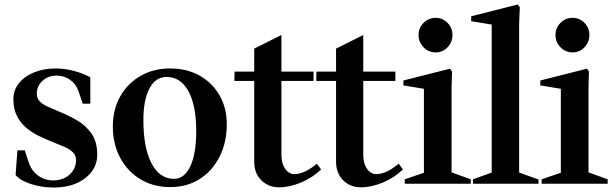

<svg xmlns="http://www.w3.org/2000/svg" viewBox="-20 -824 2745 861"><path d="M222 17Q168 17 119.5 1.5Q71 -14 50 -39L58 -150H91L109 -95Q121 -59 150.5 -37Q180 -15 218 -15Q264 -15 292.5 -41.5Q321 -68 321 -106Q321 -128 306 -142Q291 -156 266.5 -166.5Q242 -177 214 -188Q184 -200 153 -215Q122 -230 96.5 -252Q71 -274 55.5 -305Q40 -336 40 -380Q40 -420 65 -451Q90 -482 133 -499.5Q176 -517 230 -517Q271 -517 313.5 -505.5Q356 -494 385 -477V-359H351L332 -415Q321 -447 294.5 -466Q268 -485 234 -485Q196 -485 170.5 -461.5Q145 -438 145 -404Q145 -382 159.5 -368Q174 -354 198 -344Q222 -334 249 -322Q288 -306 326 -284Q364 -262 390 -225.5Q416 -189 416 -130Q416 -87 390.5 -53.5Q365 -20 321.5 -1.5Q278 17 222 17Z M743 15Q668 15 610 -20Q552 -55 519 -116.5Q486 -178 486 -257Q486 -333 519 -391.5Q552 -450 610 -483.5Q668 -517 743 -517Q818 -517 875 -485Q932 -453 964.5 -396.5Q997 -340 997 -267Q997 -185 964.5 -121Q932 -57 875 -21Q818 15 743 15ZM760 -22Q807 -22 833.5 -78.5Q860 -135 860 -236Q860 -351 825 -415Q790 -479 727 -479Q678 -479 650.5 -428Q623 -377 623 -285Q623 -161 659.5 -91.5Q696 -22 760 -22Z M1231 16Q1184 16 1152 -15.5Q1120 -47 1120 -99V-472L1132 -461H1031L1032 -503H1132L1120 -492V-606L1242 -667V-492L1231 -503H1386V-461H1231L1242 -472V-134Q1242 -100 1251.5 -80Q1261 -60 1274 -51.5Q1287 -43 1298 -43Q1323 -43 1349 -55.5Q1375 -68 1401 -90L1420 -64Q1381 -27 1330 -5.5Q1279 16 1231 16Z M1598 16Q1551 16 1519 -15.5Q1487 -47 1487 -99V-472L1499 -461H1398L1399 -503H1499L1487 -492V-606L1609 -667V-492L1598 -503H1753V-461H1598L1609 -472V-134Q1609 -100 1618.5 -80Q1628 -60 1641 -51.5Q1654 -43 1665 -43Q1690 -43 1716 -55.5Q1742 -68 1768 -90L1787 -64Q1748 -27 1697 -5.5Q1646 16 1598 16Z M1795 0V-20L1892 -53L1881 -30V-445L1892 -424L1789 -441V-463L1998 -516L2007 -503L2005 -431V-31L1994 -55L2091 -20V0ZM1934 -589Q1902 -589 1879.5 -612Q1857 -635 1857 -667Q1857 -699 1879.5 -721.5Q1902 -744 1934 -744Q1965 -744 1987 -721.5Q2009 -699 2009 -667Q2009 -635 1987 -612Q1965 -589 1934 -589Z M2101 0V-20L2196 -54L2185 -38V-725L2196 -712L2093 -729V-751L2302 -804L2311 -791L2308 -718V-38L2298 -54L2395 -19V0Z M2409 0V-20L2506 -53L2495 -30V-445L2506 -424L2403 -441V-463L2612 -516L2621 -503L2619 -431V-31L2608 -55L2705 -20V0ZM2548 -589Q2516 -589 2493.5 -612Q2471 -635 2471 -667Q2471 -699 2493.5 -721.5Q2516 -744 2548 -744Q2579 -744 2601 -721.5Q2623 -699 2623 -667Q2623 -635 2601 -612Q2579 -589 2548 -589Z"/></svg>

Font: Wittgenstein SemiBold
Style: Regular
Weight: 600
Designer: Jörg Drees
Foundry: Jörg Drees
Version: Version 1.500